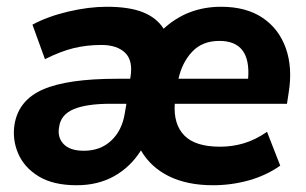

<svg xmlns="http://www.w3.org/2000/svg" viewBox="-20 -537 906 568"><path d="M207 11Q137 11 94 -15.5Q51 -42 33.5 -83.5Q16 -125 23 -169Q35 -241 107.5 -272.5Q180 -304 326 -304H365L366 -309Q374 -358 350 -381Q326 -404 280 -404Q236 -404 197.5 -394.5Q159 -385 113 -362L76 -464Q120 -488 181 -502.5Q242 -517 296 -517Q363 -517 403.5 -500.5Q444 -484 464 -452Q500 -485 542.5 -501Q585 -517 634 -517Q708 -517 756.5 -484.5Q805 -452 825.5 -394.5Q846 -337 834 -263L829 -230H497Q493 -169 525.5 -136Q558 -103 631 -103Q667 -103 701 -113Q735 -123 770 -147L809 -47Q768 -18 716.5 -3.5Q665 11 610 11Q534 11 480 -15.5Q426 -42 397 -92Q366 -43 318 -16Q270 11 207 11ZM629 -416Q579 -416 549 -384.5Q519 -353 508 -304H714Q723 -416 629 -416ZM228 -91Q277 -91 309 -121Q341 -151 349 -201L354 -230H307Q236 -230 198 -214Q160 -198 155 -162Q149 -131 168 -111Q187 -91 228 -91Z"/></svg>

Font: Mulish ExtraBold
Style: Italic
Weight: 800
Italic angle: -9°
Designer: Vernon Adams
Foundry: Vernon Adams
Version: Version 3.603; ttfautohint (v1.8.3)